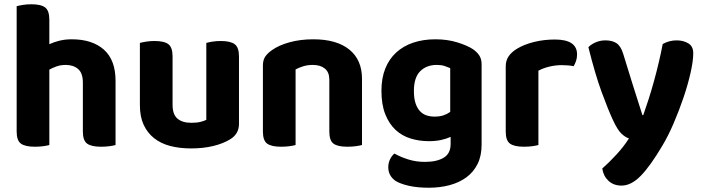

<svg xmlns="http://www.w3.org/2000/svg" viewBox="-20 -680 3292 899"><path d="M211 -1Q201 2 183 4.5Q165 7 143 7Q98 7 78 -7.5Q58 -22 58 -64V-651Q69 -654 87 -657Q105 -660 127 -660Q172 -660 191.5 -645Q211 -630 211 -588V-473Q232 -483 258.5 -489.5Q285 -496 316 -496Q412 -496 466.5 -447.5Q521 -399 521 -302V-1Q511 2 493 4.5Q475 7 453 7Q408 7 388 -7.5Q368 -22 368 -64V-293Q368 -338 345.5 -357Q323 -376 288 -376Q265 -376 246 -369.5Q227 -363 211 -354V-1Z M1099 -100Q1099 -53 1058 -28Q1026 -8 979 3.5Q932 15 875 15Q821 15 777 3.5Q733 -8 701.5 -33Q670 -58 652.5 -96Q635 -134 635 -188V-479Q646 -482 664 -485Q682 -488 704 -488Q749 -488 768.5 -473Q788 -458 788 -416V-189Q788 -144 811 -124.5Q834 -105 876 -105Q902 -105 919.5 -109.5Q937 -114 946 -119V-479Q956 -482 974 -485Q992 -488 1014 -488Q1059 -488 1079 -473Q1099 -458 1099 -416V-100Z M1522 -307Q1522 -342 1501 -359Q1480 -376 1445 -376Q1421 -376 1401 -370Q1381 -364 1364 -355V-1Q1354 2 1336 4.5Q1318 7 1296 7Q1251 7 1231 -7.5Q1211 -22 1211 -64V-373Q1211 -399 1222 -415Q1233 -431 1253 -445Q1285 -468 1335.5 -482Q1386 -496 1447 -496Q1556 -496 1615.5 -448Q1675 -400 1675 -311V-1Q1664 2 1646 4.5Q1628 7 1606 7Q1561 7 1541.5 -7.5Q1522 -22 1522 -64V-307Z M2090 -39Q2070 -30 2045 -24.5Q2020 -19 1988 -19Q1943 -19 1902.5 -31.5Q1862 -44 1832 -72Q1802 -100 1784 -145Q1766 -190 1766 -255Q1766 -314 1784 -359Q1802 -404 1835.5 -434.5Q1869 -465 1915.5 -480.5Q1962 -496 2019 -496Q2075 -496 2121.5 -481.5Q2168 -467 2194 -450Q2213 -437 2224 -420.5Q2235 -404 2235 -379V-2Q2235 50 2216 88Q2197 126 2163.5 150.5Q2130 175 2085 187Q2040 199 1988 199Q1934 199 1894.5 190Q1855 181 1832 167Q1798 143 1798 103Q1798 82 1807 64.5Q1816 47 1827 39Q1855 55 1891.5 66.5Q1928 78 1969 78Q2025 78 2057.5 58.5Q2090 39 2090 -6ZM2015 -134Q2039 -134 2056.5 -140Q2074 -146 2088 -156V-361Q2076 -366 2061.5 -371Q2047 -376 2025 -376Q1977 -376 1947.5 -346.5Q1918 -317 1918 -254Q1918 -220 1925.5 -197Q1933 -174 1946 -160Q1959 -146 1976.5 -140Q1994 -134 2015 -134Z M2501 -1Q2491 2 2473 4.5Q2455 7 2433 7Q2388 7 2368 -7.5Q2348 -22 2348 -64V-369Q2348 -397 2362 -417Q2376 -437 2401 -452Q2434 -472 2480.5 -483.5Q2527 -495 2578 -495Q2682 -495 2682 -425Q2682 -408 2677 -394Q2672 -380 2666 -370Q2643 -375 2610 -375Q2581 -375 2552 -368Q2523 -361 2501 -349Z M2849 -120Q2826 -170 2796.5 -250.5Q2767 -331 2735 -459Q2747 -472 2768.5 -481.5Q2790 -491 2815 -491Q2847 -491 2867 -477.5Q2887 -464 2898 -428Q2920 -355 2942.5 -284Q2965 -213 2988 -141H2992Q3004 -175 3017 -215.5Q3030 -256 3042 -299.5Q3054 -343 3064.5 -387.5Q3075 -432 3083 -474Q3114 -491 3148 -491Q3180 -491 3203 -477Q3226 -463 3226 -431Q3226 -395 3213.5 -339.5Q3201 -284 3180.5 -223.5Q3160 -163 3134.5 -103.5Q3109 -44 3082 1Q3026 96 2981 142.5Q2936 189 2890 189Q2853 189 2829 166.5Q2805 144 2800 109Q2832 81 2866.5 43.5Q2901 6 2925 -32Q2908 -37 2889.5 -54.5Q2871 -72 2849 -120Z"/></svg>

Font: Baloo Paaji 2
Style: Bold
Weight: 700
Designer: Shuchita Grover, Noopur Datye and Ek Type
Foundry: Ek Type
Version: Version 1.640;hotconv 1.0.111;makeotfexe 2.5.65597; ttfautoh